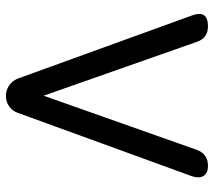

<svg xmlns="http://www.w3.org/2000/svg" viewBox="-58 -682 742 667"><g transform="rotate(90 313.5 -349.0)"><path d="M314 2Q295 2 278.5 -8.5Q262 -19 254 -38L34 -645Q14 -700 72 -700Q113 -700 126 -661L313 -129L501 -661Q515 -700 557 -700Q582 -700 591.5 -685Q601 -670 593 -645L372 -38Q365 -19 349 -8.5Q333 2 314 2Z"/></g></svg>

Font: Zen Maru Gothic Medium
Style: Regular
Weight: 500
Designer: Yoshimichi Ohira
Foundry: Positype
Version: Version 1.001